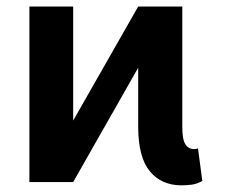

<svg xmlns="http://www.w3.org/2000/svg" viewBox="-20 -548 697 578"><path d="M528.8 -528.4V-165.5Q528.8 -127.8 538.2 -113.5Q547.6 -99.1 564.6 -99.1Q572.4 -99.1 576 -101.6L589.1 -3.2Q572.8 5.7 557.9 7.8Q543 9.9 526.3 9.9Q465.9 9.9 431.1 -32.3Q396.3 -74.6 396 -165.5V-344.1L200.3 0H68.5V-528.4H200.3V-185L396 -528.4Z"/></svg>

Font: Inter UI Semi Bold
Style: Regular
Weight: 600
Designer: Rasmus Andersson
Foundry: rsms
Version: 3.2;8d6f07862